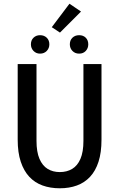

<svg xmlns="http://www.w3.org/2000/svg" viewBox="-20 -999 640 1031"><path d="M301 12Q250 12 208.5 -3Q167 -18 137.5 -49.5Q108 -81 91.5 -130.5Q75 -180 75 -249V-655H176V-243Q176 -183 192 -146Q208 -109 236 -92Q264 -75 301 -75Q339 -75 367.5 -92Q396 -109 412 -146Q428 -183 428 -243V-655H525V-249Q525 -180 509 -130.5Q493 -81 463.5 -49.5Q434 -18 393 -3Q352 12 301 12ZM195 -711Q174 -711 160 -725.5Q146 -740 146 -761Q146 -783 160 -796.5Q174 -810 195 -810Q217 -810 231 -796.5Q245 -783 245 -761Q245 -740 231 -725.5Q217 -711 195 -711ZM405 -711Q383 -711 369 -725.5Q355 -740 355 -761Q355 -783 369 -796.5Q383 -810 405 -810Q427 -810 440.5 -796.5Q454 -783 454 -761Q454 -740 440.5 -725.5Q427 -711 405 -711ZM302 -824 258 -853 353 -979 415 -937Z"/></svg>

Font: Source Code Pro ExtraLight Medium
Style: Regular
Weight: 500
Monospace: yes
Version: Version 1.018;hotconv 1.0.116;makeotfexe 2.5.65601